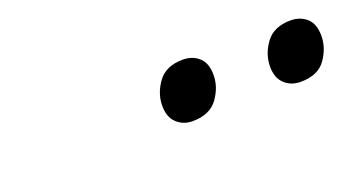

<svg xmlns="http://www.w3.org/2000/svg" viewBox="-27 -929 713 395"><g transform="rotate(-20 329.0 -732.0)"><path d="M349 -669Q329 -669 315 -682Q301 -695 301 -720Q301 -747 318.5 -771Q336 -795 373 -795Q394 -795 408 -782.5Q422 -770 422 -744Q422 -717 404.5 -693Q387 -669 349 -669ZM586 -669Q565 -669 551 -682Q537 -695 537 -720Q537 -747 554.5 -771Q572 -795 609 -795Q630 -795 644 -782.5Q658 -770 658 -744Q658 -717 641 -693Q624 -669 586 -669Z"/></g></svg>

Font: Playwrite HR
Style: Regular
Weight: 400
Designer: Veronika Burian, José Scaglione
Foundry: TypeTogether
Version: Version 1.002